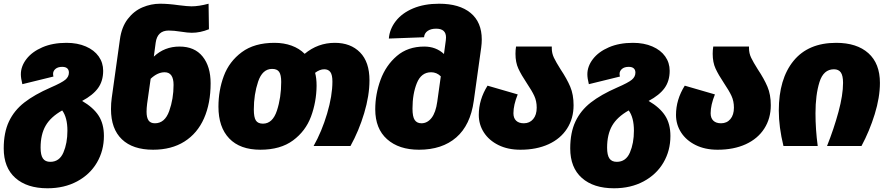

<svg xmlns="http://www.w3.org/2000/svg" viewBox="-44 -784 4761 1031"><path d="M514 -54Q514 25 476.5 89Q439 153 370 190Q301 227 211 227Q101 227 38.5 171.5Q-24 116 -24 13Q-24 -72 4 -131.5Q32 -191 86.5 -233.5Q141 -276 228 -314Q288 -340 307 -356Q326 -372 326 -394Q326 -409 317 -417Q308 -425 290 -425Q267 -425 254 -414Q241 -403 241 -387Q241 -381 243 -373L76 -332Q68 -364 68 -385Q68 -428 98 -467Q128 -506 183.5 -530Q239 -554 313 -554Q372 -554 417 -534.5Q462 -515 486 -481Q510 -447 510 -404Q510 -349 482.5 -311Q455 -273 397 -242Q457 -207 485.5 -163Q514 -119 514 -54ZM318 -82Q318 -153 290 -191Q228 -156 201 -109Q174 -62 174 9Q174 49 186.5 67Q199 85 226 85Q275 85 296.5 35Q318 -15 318 -82Z M1087 -337Q1087 -229 1051.5 -148.5Q1016 -68 946.5 -24Q877 20 778 20Q669 20 610.5 -36Q552 -92 552 -198Q552 -230 556 -258L600 -573Q609 -639 642 -682Q675 -725 721 -744.5Q767 -764 816 -764Q860 -764 916 -756Q964 -750 984 -750Q1024 -750 1076 -764L1078 -627Q1031 -608 986 -608Q965 -608 927 -614Q889 -620 862 -620Q801 -620 792 -555L782 -480Q839 -534 920 -534Q1001 -534 1044 -480.5Q1087 -427 1087 -337ZM888 -328Q888 -396 840 -396Q802 -396 765 -361L746 -227Q743 -203 743 -184Q743 -153 753.5 -137.5Q764 -122 788 -122Q841 -122 864.5 -187.5Q888 -253 888 -328Z M1940 -353Q1940 -271 1911.5 -176Q1883 -81 1838 0H1640Q1684 -78 1712.5 -174Q1741 -270 1741 -346Q1741 -382 1730 -397Q1719 -412 1697 -412Q1673 -412 1648 -393Q1656 -365 1656 -323Q1655 -236 1626 -158Q1597 -80 1529.5 -30Q1462 20 1354 20Q1245 20 1187 -40.5Q1129 -101 1129 -211Q1129 -299 1158 -376.5Q1187 -454 1254.5 -504Q1322 -554 1430 -554Q1480 -554 1521.5 -539Q1563 -524 1592 -495Q1663 -554 1754 -554Q1839 -554 1889.5 -502.5Q1940 -451 1940 -353ZM1417 -414Q1365 -414 1342 -345.5Q1319 -277 1319 -196Q1319 -154 1330 -137Q1341 -120 1368 -120Q1420 -120 1443 -190Q1466 -260 1466 -344Q1466 -382 1455 -398Q1444 -414 1417 -414Z M2543 -572Q2543 -552 2540 -529L2500 -242Q2482 -112 2406 -46Q2330 20 2206 20Q2098 20 2034.5 -36.5Q1971 -93 1971 -197Q1971 -278 1999.5 -355.5Q2028 -433 2087 -483.5Q2146 -534 2234 -534Q2297 -534 2340 -494L2350 -568Q2351 -573 2351 -583Q2351 -630 2298 -630Q2270 -630 2252.5 -618Q2235 -606 2233 -584L2044 -577Q2048 -628 2081.5 -671Q2115 -714 2174.5 -739Q2234 -764 2314 -764Q2423 -764 2483 -714.5Q2543 -665 2543 -572ZM2304 -238 2323 -374Q2301 -396 2271 -396Q2218 -396 2194.5 -338Q2171 -280 2171 -201Q2171 -157 2183 -139.5Q2195 -122 2219 -122Q2251 -122 2273.5 -151Q2296 -180 2304 -238Z M2751 20H2750Q2683 20 2632.5 -5Q2582 -30 2554.5 -72.5Q2527 -115 2527 -167Q2527 -249 2574 -324L2736 -277Q2713 -220 2713 -176Q2713 -150 2727.5 -136Q2742 -122 2769 -122Q2800 -122 2819 -144.5Q2838 -167 2838 -206Q2838 -241 2825 -269Q2812 -297 2785 -337Q2755 -382 2739.5 -415.5Q2724 -449 2724 -495Q2724 -515 2727 -534H2919V-525Q2919 -498 2930.5 -474Q2942 -450 2966 -412Q3000 -361 3018 -318.5Q3036 -276 3036 -219Q3036 -148 3001 -93.5Q2966 -39 2901.5 -9.5Q2837 20 2751 20Z M3556 -54Q3556 25 3518.5 89Q3481 153 3412 190Q3343 227 3253 227Q3143 227 3080.5 171.5Q3018 116 3018 13Q3018 -72 3046 -131.5Q3074 -191 3128.5 -233.5Q3183 -276 3270 -314Q3330 -340 3349 -356Q3368 -372 3368 -394Q3368 -409 3359 -417Q3350 -425 3332 -425Q3309 -425 3296 -414Q3283 -403 3283 -387Q3283 -381 3285 -373L3118 -332Q3110 -364 3110 -385Q3110 -428 3140 -467Q3170 -506 3225.5 -530Q3281 -554 3355 -554Q3414 -554 3459 -534.5Q3504 -515 3528 -481Q3552 -447 3552 -404Q3552 -349 3524.5 -311Q3497 -273 3439 -242Q3499 -207 3527.5 -163Q3556 -119 3556 -54ZM3360 -82Q3360 -153 3332 -191Q3270 -156 3243 -109Q3216 -62 3216 9Q3216 49 3228.5 67Q3241 85 3268 85Q3317 85 3338.5 35Q3360 -15 3360 -82Z M3810 20H3809Q3742 20 3691.5 -5Q3641 -30 3613.5 -72.5Q3586 -115 3586 -167Q3586 -249 3633 -324L3795 -277Q3772 -220 3772 -176Q3772 -150 3786.5 -136Q3801 -122 3828 -122Q3859 -122 3878 -144.5Q3897 -167 3897 -206Q3897 -241 3884 -269Q3871 -297 3844 -337Q3814 -382 3798.5 -415.5Q3783 -449 3783 -495Q3783 -515 3786 -534H3978V-525Q3978 -498 3989.5 -474Q4001 -450 4025 -412Q4059 -361 4077 -318.5Q4095 -276 4095 -219Q4095 -148 4060 -93.5Q4025 -39 3960.5 -9.5Q3896 20 3810 20Z M4681 -339Q4681 -261 4653 -170.5Q4625 -80 4582 0H4397Q4434 -93 4458.5 -183.5Q4483 -274 4483 -339Q4483 -378 4471 -395Q4459 -412 4434 -412Q4378 -412 4356.5 -343.5Q4335 -275 4335 -176Q4335 -89 4347 0H4163Q4138 -102 4138 -190Q4138 -360 4217 -457Q4296 -554 4446 -554Q4557 -554 4619 -498.5Q4681 -443 4681 -339Z"/></svg>

Font: FiraGO Heavy
Style: Italic
Weight: 900
Italic angle: -8°
Designer: bBox Type GmbH
Foundry: bBox Type GmbH
Version: Version 1.001